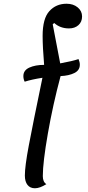

<svg xmlns="http://www.w3.org/2000/svg" viewBox="-20 -807 472 1027"><path d="M400 -491Q407 -475 407 -461Q407 -431 378 -416.5Q349 -402 304 -400Q263 -247 236 -92.5Q209 62 209 135Q209 166 228 178Q193 200 167 200Q141 200 127 182Q113 164 113 132Q113 83 134 -28.5Q155 -140 207 -391Q149 -382 112 -370Q105 -384 105 -400Q105 -431 137 -445.5Q169 -460 216 -460Q208 -556 208 -615Q208 -708 244 -747.5Q280 -787 336 -787Q372 -787 395.5 -767.5Q419 -748 419 -719Q419 -690 399.5 -672.5Q380 -655 349 -655Q302 -655 270 -684L262 -677L302 -468Q368 -480 400 -491Z"/></svg>

Font: Lemonada Light
Style: Regular
Weight: 300
Designer: Mohamed Gaber (Arabic) Eduardo Tunni (Latin)
Foundry: Kief Type Foundry
Version: Version 3.006